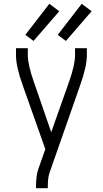

<svg xmlns="http://www.w3.org/2000/svg" viewBox="-20 -988 540 1008"><path d="M156 -773 113 -805 239 -968 291 -929ZM326 -773 283 -805 409 -968 461 -929ZM169 0V-7Q169 -65 181 -100L218 -205L99 -541Q64 -638 64 -698V-735H126V-698Q126 -649 157 -560L249 -294L343 -560Q374 -648 374 -698V-735H436V-698Q436 -639 401 -541L240 -81Q231 -57 231 -7V0Z"/></svg>

Font: Iosevka SS01 Light
Style: Regular
Weight: 300
Monospace: yes
Designer: Belleve Invis
Foundry: Belleve Invis
Version: 2.3.3; ttfautohint (v1.8.3)